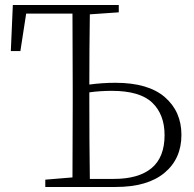

<svg xmlns="http://www.w3.org/2000/svg" viewBox="-20 -743 769 763"><path d="M160 0V-29L268 -38Q269 -185 269 -333V-390Q269 -540 268 -689H84L61 -540H23L31 -723H452V-694L337 -686Q335 -548 335 -407Q387 -414 439 -414Q569 -414 635 -357Q701 -300 701 -207Q701 -112 633.5 -56Q566 0 440 0ZM335 -376V-333Q335 -182 337 -32H432Q531 -32 582.5 -75Q634 -118 634 -206Q634 -288 585 -335Q536 -382 424 -382Q378 -382 335 -376Z"/></svg>

Font: Minh Nguyen ExtraLight
Style: Regular
Weight: 250
Designer: Ryoko NISHIZUKA 西塚涼子 (kana & ideographs); Frank Grießhammer (Latin, Greek & Cyrillic); Wenlong ZHANG 张文龙 (bopomofo); San
Foundry: Adobe
Version: Version 1.100;July 7, 2023;FontCreator 14.0.0.2814 64-bit